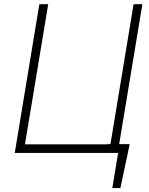

<svg xmlns="http://www.w3.org/2000/svg" viewBox="-20 -748 729 939"><path d="M614.3 -43 568.8 171.9H529.3L557.6 0H499L506.3 -43ZM52.2 0 172.4 -727.5H215.8L102.1 -42H520L633.3 -727.5H676.3L555.7 0Z"/></svg>

Font: Inter Tight ExtraLight
Style: Italic
Weight: 250
Italic angle: -9.39999°
Designer: Rasmus Andersson
Foundry: rsms
Version: Version 3.004